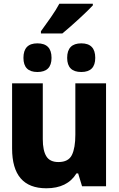

<svg xmlns="http://www.w3.org/2000/svg" viewBox="-20 -1001 640 1032"><path d="M229 11Q342 11 391 -69H400L421 0H550V-553H385V-277Q385 -206 366.5 -168Q348 -130 294 -130Q248 -130 229 -161Q210 -192 210 -253V-553H45V-203Q45 11 229 11ZM417 -614Q492 -614 492 -690Q492 -768 417 -768Q341 -768 341 -690Q341 -614 417 -614ZM181 -614Q257 -614 257 -690Q257 -768 181 -768Q106 -768 106 -690Q106 -614 181 -614ZM200 -821H315Q355 -854 404.5 -899.5Q454 -945 479 -972V-981H299Q282 -949 253.5 -908Q225 -867 200 -833Z"/></svg>

Font: Noto Sans Mono Extra
Style: Regular
Weight: 800
Designer: Monotype Design Team
Foundry: Monotype Imaging Inc.
Version: Version 1.900